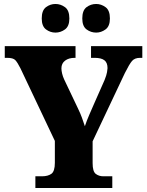

<svg xmlns="http://www.w3.org/2000/svg" viewBox="-20 -946 738 966"><path d="M158 0V-59H191Q221 -59 238.5 -71.5Q256 -84 256 -127V-237L83 -602Q68 -632 57 -643.5Q46 -655 16 -655H4V-714H360V-655H356Q326 -655 307.5 -641Q289 -627 289 -602Q289 -591 292.5 -576Q296 -561 303 -546L372 -401Q385 -374 392 -354.5Q399 -335 407 -311Q416 -338 429 -368Q442 -398 456 -430L506 -543Q516 -568 518.5 -583Q521 -598 521 -603Q521 -631 505 -643Q489 -655 456 -655H438V-714H696V-655H685Q658 -655 644.5 -639.5Q631 -624 608 -578L446 -235V-125Q446 -83 462 -71Q478 -59 500 -59H545V0ZM464 -782Q437 -782 415.5 -798Q394 -814 394 -853Q394 -894 415.5 -910Q437 -926 464 -926Q489 -926 511 -910Q533 -894 533 -853Q533 -814 511 -798Q489 -782 464 -782ZM259 -782Q233 -782 211.5 -798Q190 -814 190 -853Q190 -894 211.5 -910Q233 -926 259 -926Q285 -926 307 -910Q329 -894 329 -853Q329 -814 307 -798Q285 -782 259 -782Z"/></svg>

Font: Noto Serif Armenian SemiCondensed Black
Style: Regular
Weight: 900
Width: 4
Designer: Monotype Design Team
Foundry: Monotype Imaging Inc.
Version: Version 2.008; ttfautohint (v1.8.4.7-5d5b)